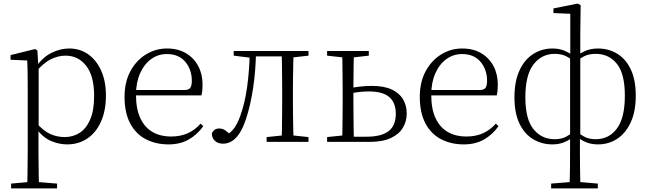

<svg xmlns="http://www.w3.org/2000/svg" viewBox="-20 -793 3619 1073"><path d="M42 260V233L154 223H175L299 233V260ZM132 260Q133 229 133.5 189.5Q134 150 134.5 108.5Q135 67 135 32V-278Q135 -330 134.5 -374Q134 -418 132 -455L39 -459V-485L176 -519L189 -511L194 -425L196 -420V-80L195 -71V32Q195 66 195.5 107.5Q196 149 196.5 189Q197 229 198 260ZM355 14Q312 14 266.5 -4.5Q221 -23 182 -75H169L181 -108Q222 -62 260 -44.5Q298 -27 342 -27Q387 -27 424 -50Q461 -73 483.5 -124Q506 -175 506 -257Q506 -369 461.5 -425.5Q417 -482 346 -482Q306 -482 265.5 -462.5Q225 -443 178 -389L169 -420H181Q221 -475 269.5 -498.5Q318 -522 366 -522Q427 -522 473 -489.5Q519 -457 545.5 -398Q572 -339 572 -259Q572 -175 544.5 -113.5Q517 -52 468 -19Q419 14 355 14Z M922 14Q851 14 795 -15Q739 -44 707.5 -103.5Q676 -163 676 -252Q676 -334 708.5 -394.5Q741 -455 795 -488.5Q849 -522 913 -522Q975 -522 1019.5 -495.5Q1064 -469 1088 -423.5Q1112 -378 1112 -320Q1112 -283 1106 -260H706V-290H1011Q1035 -290 1043.5 -302.5Q1052 -315 1052 -341Q1052 -404 1015.5 -447.5Q979 -491 912 -491Q864 -491 825 -463Q786 -435 763 -383.5Q740 -332 740 -263Q740 -183 765 -131Q790 -79 834 -54.5Q878 -30 935 -30Q988 -30 1028.5 -48Q1069 -66 1101 -102L1116 -88Q1083 -41 1035 -13.5Q987 14 922 14Z M1226 10Q1199 10 1181.5 -5.5Q1164 -21 1164 -47Q1170 -61 1180 -68Q1190 -75 1206 -75Q1223 -75 1238.5 -65Q1254 -55 1272 -35V-26H1242V-35Q1270 -52 1288 -76Q1306 -100 1322 -143Q1348 -214 1361 -306.5Q1374 -399 1376 -508H1411Q1409 -396 1394.5 -300.5Q1380 -205 1356 -132Q1340 -82 1320 -50.5Q1300 -19 1276.5 -4.5Q1253 10 1226 10ZM1286 -482V-508H1389V-470H1382ZM1391 -478V-508H1583V-478ZM1470 0V-27L1579 -38H1599L1704 -27V0ZM1554 0Q1555 -24 1555.5 -64.5Q1556 -105 1556.5 -148.5Q1557 -192 1557 -226V-283Q1557 -316 1556.5 -359.5Q1556 -403 1555.5 -443.5Q1555 -484 1554 -508H1621Q1620 -484 1619 -443.5Q1618 -403 1617.5 -359.5Q1617 -316 1617 -283V-226Q1617 -192 1617.5 -148.5Q1618 -105 1619 -64.5Q1620 -24 1621 0ZM1587 -470V-508H1704V-482L1599 -470Z M1925 0V-29H2028Q2111 -29 2151.5 -60Q2192 -91 2192 -157Q2192 -219 2155.5 -250.5Q2119 -282 2042 -282Q2013 -282 1984.5 -278.5Q1956 -275 1926 -269V-300Q1958 -305 1991 -309Q2024 -313 2057 -313Q2127 -313 2170 -292.5Q2213 -272 2233 -237Q2253 -202 2253 -159Q2253 -115 2231.5 -79Q2210 -43 2164 -21.5Q2118 0 2044 0ZM1892 0Q1893 -24 1893.5 -64.5Q1894 -105 1894.5 -148.5Q1895 -192 1895 -226V-283Q1895 -316 1894.5 -359.5Q1894 -403 1893.5 -443.5Q1893 -484 1892 -508H1958Q1957 -484 1956.5 -443.5Q1956 -403 1955.5 -359.5Q1955 -316 1955 -282V-226Q1955 -192 1955.5 -148.5Q1956 -105 1956.5 -64.5Q1957 -24 1958 0ZM1808 -482V-508H2041V-482L1936 -470H1915ZM1808 0V-27L1915 -38H1928V0Z M2572 14Q2501 14 2445 -15Q2389 -44 2357.5 -103.5Q2326 -163 2326 -252Q2326 -334 2358.5 -394.5Q2391 -455 2445 -488.5Q2499 -522 2563 -522Q2625 -522 2669.5 -495.5Q2714 -469 2738 -423.5Q2762 -378 2762 -320Q2762 -283 2756 -260H2356V-290H2661Q2685 -290 2693.5 -302.5Q2702 -315 2702 -341Q2702 -404 2665.5 -447.5Q2629 -491 2562 -491Q2514 -491 2475 -463Q2436 -435 2413 -383.5Q2390 -332 2390 -263Q2390 -183 2415 -131Q2440 -79 2484 -54.5Q2528 -30 2585 -30Q2638 -30 2678.5 -48Q2719 -66 2751 -102L2766 -88Q2733 -41 2685 -13.5Q2637 14 2572 14Z M3060 260V233L3183 223H3205L3321 233V260ZM3163 260Q3165 202 3165.5 137.5Q3166 73 3166 -24V-29V-475L3167 -485V-716L3073 -720V-746L3209 -773L3225 -764L3223 -612V-477V-471V-33L3221 -24Q3221 26 3221 66Q3221 106 3221.5 139.5Q3222 173 3222.5 202Q3223 231 3224 260ZM3068 14Q3008 14 2959.5 -15Q2911 -44 2883 -102.5Q2855 -161 2855 -249Q2855 -338 2883 -399Q2911 -460 2959.5 -491Q3008 -522 3068 -522Q3111 -522 3145 -505Q3179 -488 3194 -471L3196 -459L3194 -446Q3171 -465 3144.5 -478.5Q3118 -492 3080 -492Q3007 -492 2961.5 -433Q2916 -374 2916 -249Q2916 -127 2961.5 -71Q3007 -15 3080 -15Q3118 -15 3144.5 -29.5Q3171 -44 3194 -62L3196 -37H3194Q3179 -21 3145 -3.5Q3111 14 3068 14ZM3321 14Q3278 14 3243.5 -3.5Q3209 -21 3195 -37H3193L3195 -62Q3218 -44 3244.5 -29.5Q3271 -15 3309 -15Q3383 -15 3427.5 -74.5Q3472 -134 3472 -258Q3472 -381 3427.5 -436.5Q3383 -492 3309 -492Q3271 -492 3244.5 -478.5Q3218 -465 3195 -446L3193 -459L3195 -471Q3209 -488 3243.5 -505Q3278 -522 3321 -522Q3381 -522 3429 -493Q3477 -464 3505 -405.5Q3533 -347 3533 -258Q3533 -170 3505 -109.5Q3477 -49 3429.5 -17.5Q3382 14 3321 14Z"/></svg>

Font: Noto Serif SC ExtraLight
Style: Regular
Weight: 200
Designer: Ryoko NISHIZUKA 西塚涼子 (kana & ideographs); Frank Grießhammer (Latin, Greek & Cyrillic); Wenlong ZHANG 张文龙 (bopomofo); San
Foundry: Adobe
Version: Version 2.002-H1;hotconv 1.1.0;makeotfexe 2.6.0